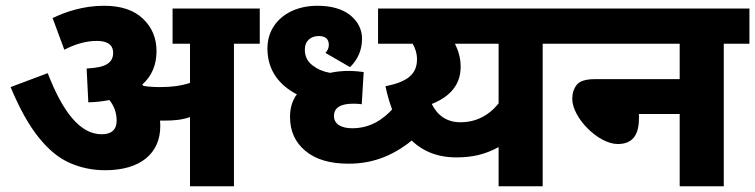

<svg xmlns="http://www.w3.org/2000/svg" viewBox="-20 -652 2643 672"><path d="M541 -210.9C541 -217.8 540.5 -224.1 540 -230H540.5H542.5H543H543.5H544.4H544.9H545.4H545.9H546.4H547.4H548.8H549.3H556.2H556.6H559.1C588.4 -230 617.2 -232.4 645 -242.2V0H798.8V-499H889.2V-622.1H584V-499H645V-361.8C613.3 -351.6 580.6 -347.2 542 -347.2C518.1 -347.2 499 -348.6 482.9 -351.1C481 -352.5 479.5 -354 478 -356C511.2 -385.7 527.8 -424.8 527.8 -473.1C527.8 -518.6 512.2 -556.2 480.5 -586.4C448.7 -616.7 403.3 -631.8 344.2 -631.8C270.5 -631.8 209.5 -610.4 164.1 -588.9L205.1 -478C242.2 -497.1 280.3 -508.8 318.8 -508.8C349.6 -508.8 376 -499.5 376 -466.8C376 -450.2 369.6 -437.5 356.4 -428.7C343.3 -419.4 318.8 -414.1 283.2 -412.1L289.1 -293.9C315.9 -294.4 340.3 -297.4 362.8 -301.8C379.9 -280.8 388.2 -256.8 388.2 -230C388.2 -198.2 370.6 -182.1 335.9 -182.1C259.8 -182.1 199.2 -261.2 147 -396L17.1 -347.2C48.8 -271 82 -211.9 116.7 -169.4C150.9 -127 187 -97.7 225.6 -81.1C264.2 -64.5 304.7 -56.2 348.1 -56.2C471.7 -56.2 541 -115.2 541 -210.9Z M1356.9 -273.9C1322.3 -234.4 1275.9 -203.1 1212.9 -203.1C1175.8 -203.1 1148.9 -216.8 1148.9 -246.1C1148.9 -274.9 1171.4 -289.1 1216.8 -289.1C1228 -289.1 1237.8 -288.6 1246.1 -287.1L1252.9 -399.9C1242.7 -401.4 1218.3 -403.8 1200.2 -403.8C1176.8 -403.8 1155.3 -401.4 1135.3 -397C1111.8 -400.9 1091.3 -409.7 1073.7 -423.3C1055.7 -437 1046.9 -455.1 1046.9 -478C1046.9 -509.8 1068.4 -525.9 1096.2 -525.9C1117.2 -525.9 1130.9 -516.6 1130.9 -495.1C1130.9 -484.4 1127 -475.1 1119.1 -466.8L1205.1 -417C1232.9 -444.3 1247.1 -477.5 1247.1 -516.1C1247.1 -548.8 1233.4 -576.2 1206.1 -598.6C1178.7 -620.6 1140.1 -631.8 1090.8 -631.8C1057.6 -631.8 1027.8 -625.5 1001 -613.3C947.8 -587.9 916 -542 916 -481.9C916 -404.3 959 -353 1019 -321.8C1001.5 -298.3 995.1 -271.5 995.1 -242.2C995.1 -192.9 1013.2 -153.3 1049.3 -123.5C1085 -93.8 1135.3 -79.1 1200.2 -79.1C1293.5 -79.1 1365.2 -112.8 1432.1 -168.9Z M1303.2 -622.1V-499H1424.3C1433.6 -482.9 1439.5 -464.8 1439.5 -444.8C1439.5 -392.6 1406.7 -365.7 1329.1 -350.1C1359.4 -204.6 1432.6 -101.1 1577.1 -101.1C1634.3 -101.1 1678.7 -111.8 1725.1 -137.2V0H1879.4V-499H1969.2V-622.1ZM1491.2 -288.1C1555.2 -313.5 1592.3 -355.5 1592.3 -418C1592.3 -449.7 1584 -475.1 1572.3 -499H1725.1V-290C1689.5 -246.1 1644.5 -224.1 1591.3 -224.1C1543 -224.1 1510.3 -249 1491.2 -288.1Z M1954.1 -499H2358.9V-375H2062C2030.3 -375 2008.8 -368.2 1998.5 -355C1988.3 -341.8 1982.9 -325.2 1982.9 -306.2C1982.9 -239.7 2074.2 -147.9 2142.1 -147.9C2190.4 -147.9 2216.3 -175.3 2216.3 -237.8V-252.9H2358.9V0H2513.2V-499H2603V-622.1H1954.1Z"/></svg>

Font: Noto Reveo Sans
Style: Regular
Weight: 800
Designer: Monotype Design Team
Foundry: Monotype Imaging Inc.
Version: Version 2.007